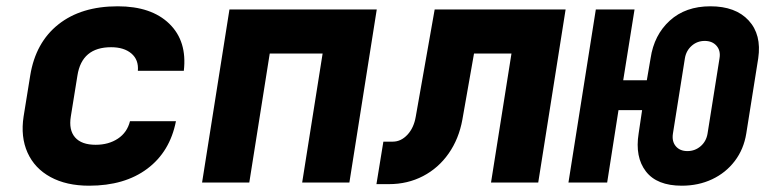

<svg xmlns="http://www.w3.org/2000/svg" viewBox="-20 -580 2440 610"><path d="M263 10Q191 10 140.5 -17.5Q90 -45 67.5 -95Q45 -145 55 -210L76 -340Q93 -445 165.5 -502.5Q238 -560 354 -560Q461 -560 518 -504.5Q575 -449 564 -355H418Q421 -390 397.5 -410Q374 -430 333 -430Q240 -430 226 -340L205 -210Q198 -167 218.5 -143.5Q239 -120 284 -120Q325 -120 354.5 -139.5Q384 -159 393 -195H539Q520 -98 448 -44Q376 10 263 10Z M622 0 709 -550H1177L1090 0H940L1005 -410H837L772 0Z M1176 5 1198 -130H1228Q1254 -130 1274.5 -152Q1295 -174 1301 -210L1361 -550H1777L1690 0H1540L1605 -410H1486L1449 -200Q1438 -139 1405.5 -92.5Q1373 -46 1324 -20.5Q1275 5 1216 5Z M2146 10Q2067 10 2032 -35.5Q1997 -81 2009 -156L2020 -230H1945L1909 0H1786L1873 -550H1996L1960 -325H2035L2047 -395Q2058 -469 2108 -514.5Q2158 -560 2237 -560Q2317 -560 2358.5 -515Q2400 -470 2389 -395L2351 -156Q2343 -106 2314.5 -68.5Q2286 -31 2242.5 -10.5Q2199 10 2146 10ZM2164 -100Q2188 -100 2206 -115.5Q2224 -131 2228 -156L2266 -395Q2270 -419 2256.5 -434.5Q2243 -450 2219 -450Q2195 -450 2177.5 -434.5Q2160 -419 2156 -395L2118 -156Q2114 -131 2127 -115.5Q2140 -100 2164 -100Z"/></svg>

Font: JetBrains Mono ExtraBold
Style: Italic
Weight: 800
Italic angle: -9°
Monospace: yes
Designer: Philipp Nurullin, Konstantin Bulenkov
Foundry: JetBrains
Version: Version 2.305; ttfautohint (v1.8.4.7-5d5b)